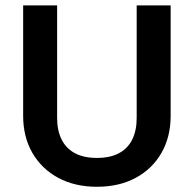

<svg xmlns="http://www.w3.org/2000/svg" viewBox="-20 -694 731 724"><path d="M495.4 -673.6V-249.5Q495.4 -201.9 478.8 -168.2Q462.3 -134.5 429 -116.5Q395.6 -98.5 345.6 -98.5Q295.5 -98.5 262.2 -116.5Q228.9 -134.5 212.2 -168.2Q195.4 -201.9 195.4 -249.5V-673.6H67.3V-257.2Q67.3 -177.9 102.1 -117.5Q137 -57.1 199.6 -23.4Q262.3 10.3 345.6 10.3Q429.3 10.3 491.8 -23.4Q554.2 -57.1 588.9 -117.5Q623.5 -177.9 623.5 -257.2V-673.6Z"/></svg>

Font: Estedad-VF-FD Black
Style: Regular
Weight: 900
Designer: Amin Abedi
Version: Version 4.000